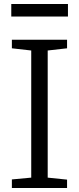

<svg xmlns="http://www.w3.org/2000/svg" viewBox="-20 -942 396 962"><path d="M136.5 -52V-689L39.5 -700V-743H316V-700L219 -689V-52L316 -42V0H39.5V-43ZM320.5 -922V-859H36.5V-922Z"/></svg>

Font: Merriweather 7pt Light
Style: Regular
Weight: 300
Designer: Eben Sorkin
Foundry: Eben Sorkin
Version: Version 2.200;gftools[0.9.31]